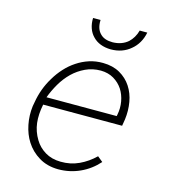

<svg xmlns="http://www.w3.org/2000/svg" viewBox="-111 -822 809 920"><g transform="rotate(15 293.5 -362.0)"><path d="M262.2 9.8Q319.3 9.8 369.9 -13.2Q420.4 -36.1 458 -78.6L431.6 -100.1Q397 -66.4 355 -46.9Q313 -27.3 263.7 -28.3Q219.7 -28.8 187 -48.6Q154.3 -68.4 135.7 -99.6Q112.8 -137.2 107.9 -179Q103 -220.7 113.3 -271H504.9L510.3 -304.2Q516.1 -348.1 508.8 -390.1Q501.5 -432.1 480 -464.8Q458.5 -497.6 423.3 -517.6Q388.2 -537.6 339.4 -538.1Q303.2 -538.6 271 -528.1Q238.8 -517.6 210.9 -499Q182.6 -480.5 159.2 -454.8Q135.7 -429.2 118.2 -399.4Q100.1 -370.1 88.1 -337.6Q76.2 -305.2 70.8 -272L66.9 -251Q61 -204.1 70.1 -158.9Q79.1 -113.8 101.6 -78.6Q126 -40 166.7 -15.4Q207.5 9.3 262.2 9.8ZM338.9 -500Q375.5 -499.5 403.1 -483.2Q430.7 -466.8 447.8 -440.9Q464.4 -415 470.2 -382.3Q476.1 -349.6 469.2 -315.9L467.8 -309.1H119.6Q132.8 -344.7 152.8 -379.2Q172.9 -413.6 200.7 -440.9Q228 -467.3 262.7 -483.6Q297.4 -500 338.9 -500ZM505.9 -733.4H468.3Q463.4 -714.8 454.1 -699.2Q444.8 -683.6 432.6 -672.4Q418 -659.7 398.9 -652.8Q379.9 -646 356.9 -645.5Q336.4 -645.5 321 -650.9Q305.7 -656.2 295.4 -667Q283.7 -678.2 278.3 -695.1Q272.9 -711.9 273.9 -733.9H236.8Q235.8 -706.1 243.9 -683.3Q252 -660.6 267.6 -645Q283.2 -628.4 305.9 -619.6Q328.6 -610.8 356.9 -610.4Q385.7 -610.4 410.6 -619.1Q435.5 -627.9 454.6 -644.5Q474.1 -660.2 487.3 -682.9Q500.5 -705.6 505.9 -733.4Z"/></g></svg>

Font: Roboto Mono ExtraLight
Style: Italic
Weight: 250
Italic angle: -10°
Monospace: yes
Designer: Google
Version: Version 3.000